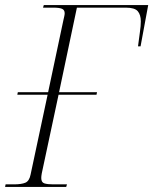

<svg xmlns="http://www.w3.org/2000/svg" viewBox="-34 -734 602 754"><path d="M-14 0 -12 -10H21Q50 -10 65.5 -16.5Q81 -23 86 -48L153 -362H34L36 -372H155L215 -655Q217 -664 218.5 -670.5Q220 -677 220 -682Q220 -695 209.5 -699.5Q199 -704 175 -704H135L138 -714H548L518 -552H508Q512 -584 515.5 -608.5Q519 -633 519 -650Q519 -676 507 -690Q495 -704 460 -704H268L198 -372H347L345 -362H196L130 -53Q129 -47 128.5 -43Q128 -39 128 -35Q128 -18 140 -14Q152 -10 174 -10H229L226 0Z"/></svg>

Font: Noto Serif Display SemiCondensed ExtraLight
Style: Italic
Weight: 200
Width: 4
Italic angle: -12°
Designer: Monotype Design Team
Foundry: Monotype Imaging Inc.
Version: Version 2.009